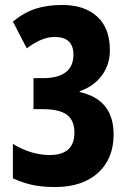

<svg xmlns="http://www.w3.org/2000/svg" viewBox="-20 -744 521 774"><path d="M423 -541Q423 -485 391.5 -441Q360 -397 301 -376V-373Q438 -343 438 -202Q438 -104 375 -47Q312 10 202 10Q154 10 115.5 2.5Q77 -5 32 -25V-164Q69 -141 107 -130Q145 -119 179 -119Q231 -119 255.5 -142Q280 -165 280 -209Q280 -259 249.5 -281.5Q219 -304 151 -304H115V-429H152Q276 -429 276 -524Q276 -595 200 -595Q148 -595 88 -549L32 -657Q77 -694 124 -709Q171 -724 231 -724Q320 -724 371.5 -677.5Q423 -631 423 -541Z"/></svg>

Font: Noto Sans Lao ExtraCondensed ExtraBold
Style: Regular
Weight: 800
Width: 2
Designer: Monotype Design Team
Foundry: Monotype Imaging Inc.
Version: Version 2.003; ttfautohint (v1.8.4.7-5d5b)